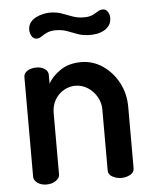

<svg xmlns="http://www.w3.org/2000/svg" viewBox="-51 -733 614 775"><g transform="rotate(-5 256.0 -345.0)"><path d="M107 0Q84 0 69.5 -11Q55 -22 55 -35V-440Q55 -455 69.5 -464.5Q84 -474 107 -474Q126 -474 140 -464.5Q154 -455 154 -440V-404Q169 -433 203.5 -456.5Q238 -480 288 -480Q335 -480 374.5 -453.5Q414 -427 438 -382.5Q462 -338 462 -283V-35Q462 -18 445.5 -9Q429 0 409 0Q391 0 374 -9Q357 -18 357 -35V-283Q357 -309 343.5 -333Q330 -357 307 -372Q284 -387 256 -387Q232 -387 210 -374.5Q188 -362 174 -339Q160 -316 160 -283V-35Q160 -22 144.5 -11Q129 0 107 0ZM336 -586Q306 -586 284.5 -594Q263 -602 243 -609.5Q223 -617 197 -617Q176 -617 162 -610.5Q148 -604 138 -597Q128 -590 119 -590Q109 -590 102.5 -596.5Q96 -603 93.5 -612Q91 -621 91 -626Q91 -646 100.5 -658Q110 -670 124.5 -677Q139 -684 153.5 -687Q168 -690 178 -690Q206 -690 227 -682.5Q248 -675 269 -667Q290 -659 316 -659Q338 -659 351 -665.5Q364 -672 373.5 -678Q383 -684 393 -684Q404 -684 410 -677.5Q416 -671 418.5 -663Q421 -655 421 -650Q421 -629 411.5 -616.5Q402 -604 388 -597Q374 -590 359.5 -588Q345 -586 336 -586Z"/></g></svg>

Font: Dosis ExtraLight SemiBold
Style: Regular
Weight: 600
Version: Version 3.001; ttfautohint (v1.8.2)